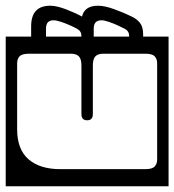

<svg xmlns="http://www.w3.org/2000/svg" viewBox="-40 -632 610 672"><path d="M461 -511V-504H550V20H-20V-504H69V-540Q69 -612 136 -612Q158.5 -612 191.5 -599.2Q224.5 -586.5 247 -574Q256 -612 303 -612Q327 -612 361.5 -599.2Q396 -586.5 419 -575Q439.5 -565.5 450.2 -551.5Q461 -537.5 461 -511ZM288 -532V-504H412V-506Q412 -523 397 -531Q389.5 -535 374 -542.2Q358.5 -549.5 342 -555.2Q325.5 -561 315 -561Q288 -561 288 -532ZM121 -532V-504H245V-506Q245 -523 230 -531Q222.5 -535.5 207 -542.5Q191.5 -549.5 174.8 -555.2Q158 -561 147 -561Q121 -561 121 -532ZM61 -444Q37 -444 28.5 -434.8Q20 -425.5 20 -411V-179Q20 -109.5 59.5 -74.8Q99 -40 171 -40H469Q493 -40 501.5 -49.5Q510 -59 510 -73V-411Q510 -425.5 501.5 -434.8Q493 -444 469 -444H322Q302.5 -444 293.8 -434.8Q285 -425.5 285 -403V-233Q285 -211 265 -211Q245 -211 245 -233V-403Q245 -425.5 236 -434.8Q227 -444 208 -444Z"/></svg>

Font: Honk Rounded
Style: Regular
Weight: 400
Designer: Noopur Datye & Yesha Goshar
Foundry: Ek Type
Version: Version 1.000